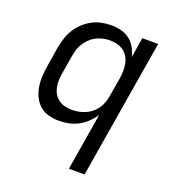

<svg xmlns="http://www.w3.org/2000/svg" viewBox="-135 -634 869 955"><g transform="rotate(20 300.0 -156.5)"><path d="M337 215 387 -87Q372 -65 352 -46Q332 -27 308 -14.5Q284 -2 258 3Q232 8 207 8Q179 8 152 0.5Q125 -7 105.5 -24.5Q86 -42 74.5 -66Q63 -90 58.5 -117Q54 -144 55.5 -172.5Q57 -201 62 -230L78 -330Q83 -355 90.5 -380.5Q98 -406 112 -429Q126 -452 146 -471.5Q166 -491 190 -504Q214 -517 240 -522.5Q266 -528 292 -528Q319 -528 344.5 -521.5Q370 -515 390 -499.5Q410 -484 422.5 -461.5Q435 -439 441 -414L458 -520H542L420 215ZM250 -65Q268 -65 285.5 -68.5Q303 -72 320 -79Q337 -86 352 -98Q367 -110 378 -125.5Q389 -141 395 -158.5Q401 -176 404 -193L421 -293Q424 -313 424.5 -333Q425 -353 421.5 -371.5Q418 -390 408.5 -406.5Q399 -423 384.5 -434Q370 -445 351 -450Q332 -455 312 -455Q294 -455 275.5 -451Q257 -447 240 -438.5Q223 -430 209 -416.5Q195 -403 184.5 -387Q174 -371 168.5 -353.5Q163 -336 160 -318L143 -218Q140 -199 139.5 -180Q139 -161 143 -143Q147 -125 156.5 -109.5Q166 -94 180.5 -84Q195 -74 213 -69.5Q231 -65 250 -65Z"/></g></svg>

Font: Iosevka SS04 Extended Oblique
Style: Regular
Weight: 400
Width: 7
Italic angle: -9°
Monospace: yes
Designer: Belleve Invis
Foundry: Belleve Invis
Version: Version 19.0.0; ttfautohint (v1.8.4)